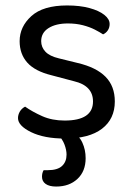

<svg xmlns="http://www.w3.org/2000/svg" viewBox="-20 -495 487 704"><path d="M401 -123Q401 -59 354 -23Q307 13 218 13Q142 13 94 -10.5Q46 -34 46 -62Q46 -74 52.5 -85.5Q59 -97 72 -104Q99 -85 135 -69Q171 -53 217 -53Q321 -53 321 -123Q321 -152 303.5 -170.5Q286 -189 252 -197L169 -219Q108 -234 80 -265.5Q52 -297 52 -344Q52 -397 95 -436Q138 -475 226 -475Q273 -475 308 -465.5Q343 -456 362.5 -440.5Q382 -425 382 -407Q382 -394 375.5 -384Q369 -374 358 -369Q346 -377 327.5 -386.5Q309 -396 284 -402.5Q259 -409 229 -409Q185 -409 158 -392Q131 -375 131 -344Q131 -322 146.5 -305.5Q162 -289 196 -281L265 -264Q333 -248 367 -213.5Q401 -179 401 -123ZM192 -2 242 -17Q270 2 282 28Q294 54 294 85Q294 133 264 161Q234 189 186 189Q161 189 147.5 179.5Q134 170 134 153Q134 139 140 129H155Q191 129 207.5 113.5Q224 98 224 72Q224 55 216.5 35Q209 15 192 -2Z"/></svg>

Font: Baloo Bhaijaan 2
Style: Regular
Weight: 400
Designer: Sanskriti Dholi, Noopur Datye and Ek Type
Foundry: Ek Type
Version: Version 1.701